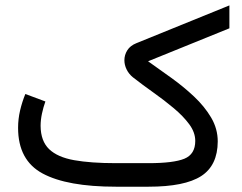

<svg xmlns="http://www.w3.org/2000/svg" viewBox="-20 -705 915 725"><path d="M541 0H417.5Q233.9 0 141.1 -49.8Q48.3 -99.6 48.3 -222.2Q48.3 -255.9 55.9 -288.1Q63.5 -320.3 75.7 -350.1L151.4 -321.8Q143.6 -300.3 138.4 -275.9Q133.3 -251.5 133.3 -229.5Q133.8 -172.4 165.5 -141.8Q197.3 -111.3 260.3 -100.1Q323.2 -88.9 417.5 -88.9H540.5Q635.3 -88.9 676.3 -105.7Q717.3 -122.6 717.3 -172.9Q717.3 -205.1 694.6 -235.8Q671.9 -266.6 636 -296.6Q600.1 -326.7 559.1 -355.7Q518.1 -384.8 481.9 -413.1Q466.3 -425.8 458 -442.9Q449.7 -460 449.7 -477.5Q449.7 -497.6 460.7 -515.1Q471.7 -532.7 495.1 -542L846.2 -684.6V-598.1L539.1 -473.6Q581.1 -443.8 627 -410.9Q672.9 -377.9 712.6 -340.6Q752.4 -303.2 777.3 -261Q802.2 -218.8 802.2 -170.9Q801.8 -80.1 739.5 -40Q677.2 0 541 0Z"/></svg>

Font: Vazirmatn FD
Style: Regular
Weight: 400
Designer: Saber Rastikerdar
Foundry: Saber Rastikerdar
Version: Version 33.001